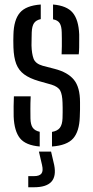

<svg xmlns="http://www.w3.org/2000/svg" viewBox="-20 -626 402 829"><path d="M39 -123Q38.5 -146 38.8 -167Q39 -188 40 -210H112.5Q111 -179 111.2 -155.8Q111.5 -132.5 111.5 -115Q112 -88 121.2 -74.8Q130.5 -61.5 151.5 -57V6.5Q91 1.5 66.2 -29.2Q41.5 -60 39 -123ZM204.5 6.5V-56.5Q228 -60.5 238.5 -74.2Q249 -88 250 -115.5Q250.5 -130 250.5 -140.5Q250.5 -151 250.5 -160.8Q250.5 -170.5 250 -182.5Q249 -218 240 -234.8Q231 -251.5 202.5 -260.5L147.5 -276Q108 -287.5 84.5 -304.8Q61 -322 50.2 -349.8Q39.5 -377.5 38 -421.5Q37.5 -439.5 37.5 -451.2Q37.5 -463 38 -476Q39.5 -540 65.8 -571Q92 -602 156 -606.5V-543.5Q135.5 -539 126.8 -526Q118 -513 117 -486Q117 -477 116.5 -462Q116 -447 116 -429.5Q117 -394 125 -372.5Q133 -351 164.5 -342L216.5 -328.5Q272.5 -314 299 -281.8Q325.5 -249.5 325.5 -185Q325.5 -167 325.5 -153.2Q325.5 -139.5 324.5 -121Q322.5 -58.5 295.8 -28.2Q269 2 204.5 6.5ZM246 -391.5Q247 -408 247 -425.8Q247 -443.5 247 -459.5Q247 -475.5 246.5 -486.5Q246 -512.5 237.8 -525.8Q229.5 -539 209 -542.5V-606.5Q268.5 -601.5 294 -571Q319.5 -540.5 322 -477Q322 -469.5 322 -453.8Q322 -438 321.8 -421Q321.5 -404 320 -391.5ZM102 182.5V134.5H126.5Q150.5 134.5 159 123.2Q167.5 112 161.5 86.5L148 28.5H200.5L214 86.5Q223.5 135 201.8 158.8Q180 182.5 127 182.5Z"/></svg>

Font: Big Shoulders Stencil Text Thin
Style: Regular
Weight: 400
Version: Version 2.001